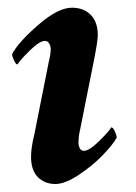

<svg xmlns="http://www.w3.org/2000/svg" viewBox="-20 -458 343 486"><path d="M103.5 -301.8Q108.4 -321.3 108.4 -334Q108.4 -341.3 104.5 -347.9Q100.6 -354.5 93.8 -354.5Q80.1 -354.5 54.4 -329.1Q28.8 -303.7 24.4 -294.9Q20 -294.9 15.4 -305.2Q10.7 -315.4 10.7 -321.3Q26.9 -351.6 76.9 -395Q127 -438.5 162.1 -438.5Q191.9 -438.5 209.7 -420.4Q227.5 -402.3 227.5 -369.1Q227.5 -354.5 218.8 -310.5L182.6 -128.9Q178.7 -113.3 178.7 -96.7Q178.7 -88.9 182.1 -82.5Q185.5 -76.2 192.4 -76.2Q206.1 -76.2 231.7 -101.6Q257.3 -127 261.7 -135.7Q266.1 -135.7 270.8 -125.5Q275.4 -115.2 275.4 -109.4Q266.1 -92.3 240.2 -65.4Q214.4 -38.6 179.4 -15.4Q144.5 7.8 120.1 7.8Q93.8 7.8 76.2 -9.3Q58.6 -26.4 58.6 -61.5Q58.6 -85 67.4 -120.1Z"/></svg>

Font: Crimson
Style: BoldItalic
Weight: 700
Italic angle: -11°
Version: Version 0.8